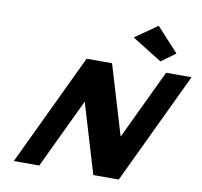

<svg xmlns="http://www.w3.org/2000/svg" viewBox="-114 -1275 1473 1397"><g transform="rotate(10 623.0 -576.0)"><path d="M1107.9 -976 1003.5 -899 781.2 -1037 945.9 -1152ZM509.8 -512H512.2L665.7 0H853.7L1245.9 -825H1057.9L814.5 -313H812L658.6 -825H470.6L78.3 0H266.3Z"/></g></svg>

Font: Hussar
Style: BdSuprExtOblFive
Weight: 700
Foundry: Cannot Into Space Fonts
Version: Version 2.00